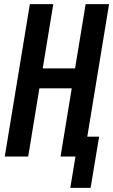

<svg xmlns="http://www.w3.org/2000/svg" viewBox="-20 -755 546 926"><path d="M319 151 344 0H272L326 -329H170L116 0H3L124 -735H237L186 -425H342L393 -735H506L401 -96H458L417 151Z"/></svg>

Font: Iosevka
Style: Bold Italic
Weight: 700
Italic angle: -9°
Monospace: yes
Designer: Belleve Invis
Foundry: Belleve Invis
Version: Version 32.5.0; ttfautohint (v1.8.4)